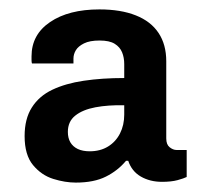

<svg xmlns="http://www.w3.org/2000/svg" viewBox="-20 -718 438 408"><path d="M141 -330Q118.3 -330 93.2 -337.8Q68 -345.7 50.2 -367.2Q32.3 -388.7 32.3 -428.8Q32.3 -465.4 47.6 -489.5Q62.8 -513.7 91 -527.2Q119.3 -540.7 157.9 -546.4Q196.6 -552.2 244 -552.2V-581.8Q244 -595.8 239.4 -606.9Q234.9 -618 223.8 -624.9Q212.7 -631.9 191.6 -631.9Q170.7 -631.9 158.5 -625.8Q146.3 -619.7 141.2 -611.3Q136.1 -602.8 136.1 -593.5V-583.1H48Q47 -585.1 47 -590.3Q47 -595.5 47 -598.3Q47 -644.5 86.5 -671.2Q126 -698 191.3 -698Q236.7 -698 268.6 -685.3Q300.5 -672.7 316.9 -648Q333.3 -623.4 333.3 -587.9V-423.8Q333.3 -410.8 340.5 -405.1Q347.8 -399.3 355 -399.3H376.7V-341.9Q370.7 -338.9 357.3 -335.2Q344 -331.6 324.3 -331.6Q298.7 -331.6 279.3 -342.8Q259.9 -354 252.5 -376.3H247.8Q230.3 -355.3 205 -342.7Q179.7 -330 141 -330ZM170.6 -396.5Q193 -396.5 209.5 -406.6Q226 -416.7 235 -434.4Q244 -452.1 244 -474.4V-494.3Q209.9 -495.1 182.7 -490Q155.6 -484.9 139.9 -472.3Q124.2 -459.8 124.2 -437.7Q124.2 -424.7 129.5 -415.6Q134.9 -406.4 145.3 -401.4Q155.7 -396.5 170.6 -396.5Z"/></svg>

Font: Archivo SemiBold
Style: Regular
Weight: 600
Designer: Hector Gatti
Foundry: Omnibus-Type
Version: Version 2.001